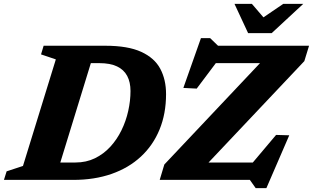

<svg xmlns="http://www.w3.org/2000/svg" viewBox="-48 -936 1628 999"><path d="M345 -90.5Q400.5 -90.5 445.8 -112.5Q491 -134.5 525.8 -172.2Q560.5 -210 584 -258Q607.5 -306 619.2 -358.8Q631 -411.5 631 -462.5Q631 -508.5 613.8 -541Q596.5 -573.5 560.8 -590.5Q525 -607.5 468.5 -607.5H339.5L351 -698H500.5Q617.5 -698 686.8 -666.2Q756 -634.5 786 -578Q816 -521.5 816 -446.5Q816 -344.5 782.2 -262.2Q748.5 -180 685.2 -121.2Q622 -62.5 532.8 -31.2Q443.5 0 333.5 0H137.5L180.5 -90.5ZM242.5 -627 165.5 -653 179 -698H452.5L238 0H-27.5L-13.5 -44.5L71.5 -72.5ZM1560 -698 1535.5 -618 997.5 -48.5 912 -90.5H1267.5L1388.5 -234L1457 -232L1338 43H1282.5L1252 0H783L807 -80L1344 -649L1445.5 -607.5H1075L975.5 -475L906 -478.5L997.5 -737.5H1045.5L1086.5 -698ZM1530 -916 1365.5 -763.5H1243L1172 -916H1262.5L1334.5 -832H1302.5L1426 -916Z"/></svg>

Font: Newsreader 9pt
Style: Bold Italic
Weight: 700
Italic angle: -17°
Designer: Hugues Gentile
Foundry: Production Type
Version: Version 1.003